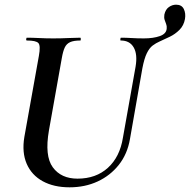

<svg xmlns="http://www.w3.org/2000/svg" viewBox="-20 -786 811 820"><path d="M588 -494 535 -192Q524 -128 487.5 -82Q451 -36 397 -11Q343 14 277 14Q210 14 162.5 -12Q115 -38 94 -86.5Q73 -135 84 -201L146 -547Q154 -591 144 -602Q134 -613 95 -613Q91 -613 92 -619Q93 -625 94 -625Q118 -625 147 -623.5Q176 -622 207 -622Q242 -622 271.5 -623.5Q301 -625 323 -625Q325 -625 325 -619Q325 -613 323 -613Q295 -613 279.5 -606Q264 -599 256.5 -583Q249 -567 244 -538L189 -229Q170 -120 205.5 -71.5Q241 -23 311 -23Q390 -23 441 -69.5Q492 -116 505 -198L559 -501Q568 -554 551 -583.5Q534 -613 496 -613Q493 -613 494 -619Q495 -625 496 -625Q519 -625 542.5 -623.5Q566 -622 594 -622Q635 -622 663 -632Q691 -642 692 -665Q693 -675 689.5 -683.5Q686 -692 683 -701.5Q680 -711 682 -724Q687 -746 701.5 -756Q716 -766 732 -766Q756 -766 765 -747.5Q774 -729 770 -705Q765 -677 746.5 -658.5Q728 -640 705 -629Q682 -618 662 -609Q646 -602 632 -591.5Q618 -581 607 -558.5Q596 -536 588 -494Z"/></svg>

Font: Cormorant Light
Style: Italic
Weight: 300
Italic angle: -10°
Designer: Christian Thalmann (Catharsis Fonts)
Foundry: Catharsis Fonts
Version: Version 4.000